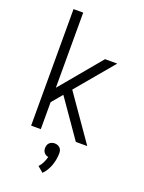

<svg xmlns="http://www.w3.org/2000/svg" viewBox="-177 -817 855 1138"><g transform="rotate(20 250.0 -247.5)"><path d="M82 0V-735H143V-261L359 -520H436L238 -284L436 0H364L199 -237L143 -170V0ZM241 240 205 210Q219 195 227.5 177Q236 159 241 140Q233 139 226 135Q219 131 214 125Q209 119 207 111.5Q205 104 205 96Q205 87 208 78Q211 69 217.5 63Q224 57 232.5 54Q241 51 250 51Q259 51 267.5 54Q276 57 282.5 63Q289 69 292 78Q295 87 295 96Q295 135 281.5 173.5Q268 212 241 240Z"/></g></svg>

Font: Iosevka Custom Light
Style: Regular
Weight: 300
Monospace: yes
Designer: Belleve Invis
Foundry: Belleve Invis
Version: Version 27.3.5